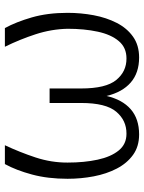

<svg xmlns="http://www.w3.org/2000/svg" viewBox="76 -644 578 770"><g transform="rotate(-90 365.0 -259.0)"><path d="M562.5 -528.4H637.4Q661.9 -483.7 680.2 -420.5Q698.5 -357.2 698.5 -277Q698.5 -223.4 688.9 -172.2Q679.3 -121.1 658.2 -79.9Q637.1 -38.7 602.8 -14.4Q568.5 9.9 519.5 9.9Q457.7 9.9 419 -23.8Q380.3 -57.5 365.1 -120.7Q350.5 -57.5 312 -23.8Q273.4 9.9 210.6 9.9Q162.6 9.9 128.9 -14.4Q95.2 -38.7 73.9 -79.7Q52.6 -120.7 42.8 -171.9Q33 -223 33 -277Q33 -356.2 50.1 -419.6Q67.1 -483 92 -528.4H167.6Q139.6 -469.1 118.6 -405.5Q97.7 -342 98 -277Q98 -210.2 109.6 -156.6Q121.1 -103 146.7 -71.7Q172.2 -40.5 214.1 -40.8Q267 -40.5 302 -81.9Q337 -123.2 337 -222.7V-349.1H395.2V-222.7Q395.2 -123.2 429.2 -81.9Q463.1 -40.5 515.3 -40.8Q558.9 -40.5 585.2 -71.6Q611.5 -102.6 623 -156.2Q634.6 -209.9 634.6 -277Q633.2 -342 612.6 -405.2Q592 -468.4 562.5 -528.4Z"/></g></svg>

Font: Inter UI Extra Light
Style: Regular
Weight: 200
Designer: Rasmus Andersson
Foundry: rsms
Version: 3.2;8d6f07862